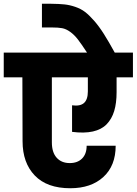

<svg xmlns="http://www.w3.org/2000/svg" viewBox="-37 -1020 727 1021"><path d="M336.9 -19Q212.9 -19 147.9 -86.7Q83 -154.3 83 -269L82 -608.9H-17.1V-740.2H425.8Q395.5 -786.6 376.7 -810.8Q357.9 -835 336.2 -850.6Q314.5 -866.2 293.7 -870.1Q272.9 -874 237.8 -874H186V-1000H234.9Q277.3 -999.5 305.4 -996.6Q333.5 -993.7 363 -983.6Q392.6 -973.6 414.8 -956.8Q437 -939.9 463.1 -910.2Q489.3 -880.4 514.9 -840.1Q540.5 -799.8 573.2 -740.2H669.9V-608.9H583V-529.8Q583 -471.7 570.3 -429.7Q557.6 -387.7 530.3 -359.4Q502.9 -331.1 456.8 -320.8Q410.6 -310.5 346.2 -318.8V-460Q389.2 -454.1 409.7 -472.4Q430.2 -490.7 430.2 -534.2V-608.9H238.8V-263.2Q238.8 -209.5 264.4 -181.2Q290 -152.8 334 -152.8Q375.5 -152.8 399.7 -177.2Q423.8 -201.7 423.8 -245.1H578.1Q578.1 -138.7 512.7 -78.9Q447.3 -19 336.9 -19Z"/></svg>

Font: SVN-Poppins
Style: Bold
Weight: 700
Designer: Ninad Kale (Devanagari), Jonny Pinhorn (Latin)
Foundry: Indian Type Foundry
Version: Version 3.200;PS 1.000;hotconv 16.6.54;makeotf.lib2.5.65590